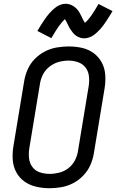

<svg xmlns="http://www.w3.org/2000/svg" viewBox="-20 -989 616 1017"><path d="M241 8Q273 8 305 2.5Q337 -3 367 -18.5Q397 -34 421 -59Q445 -84 458.5 -114.5Q472 -145 477 -176L534 -521Q540 -557 537.5 -592.5Q535 -628 519 -658Q503 -688 475.5 -708Q448 -728 414 -735.5Q380 -743 344 -743Q313 -743 280.5 -737.5Q248 -732 218 -716.5Q188 -701 164 -676.5Q140 -652 126.5 -621Q113 -590 108 -559L51 -214Q45 -178 47.5 -142.5Q50 -107 66 -77Q82 -47 109.5 -27.5Q137 -8 171.5 0Q206 8 241 8ZM243 -68Q216 -68 191.5 -76Q167 -84 152 -104Q137 -124 134 -149.5Q131 -175 135 -202L192 -547Q196 -572 208.5 -596Q221 -620 243.5 -637Q266 -654 291.5 -661Q317 -668 343 -668Q369 -668 393.5 -659.5Q418 -651 433 -631.5Q448 -612 451 -586Q454 -560 450 -534L393 -189Q389 -163 376.5 -139Q364 -115 342 -98Q320 -81 294 -74.5Q268 -68 243 -68ZM426 -786Q439 -786 452 -790.5Q465 -795 475.5 -802.5Q486 -810 496.5 -820Q507 -830 513.5 -837.5Q520 -845 527.5 -855Q535 -865 542.5 -876.5Q550 -888 558.5 -901.5Q567 -915 576 -930L502 -968Q480 -930 464 -907Q448 -884 430 -868Q425 -875 419.5 -886Q414 -897 410 -905.5Q406 -914 400 -924Q394 -934 387 -941.5Q380 -949 370.5 -955.5Q361 -962 350 -965.5Q339 -969 328 -969Q315 -969 302 -964.5Q289 -960 278.5 -952.5Q268 -945 257.5 -935Q247 -925 240.5 -917.5Q234 -910 226.5 -900Q219 -890 211.5 -878.5Q204 -867 195.5 -854Q187 -841 178 -825L252 -787Q274 -825 290.5 -848.5Q307 -872 324 -888Q328 -881 334 -869.5Q340 -858 344 -849.5Q348 -841 354.5 -831.5Q361 -822 367.5 -814Q374 -806 383.5 -799.5Q393 -793 404 -789.5Q415 -786 426 -786Z"/></svg>

Font: Iosevka Sparkle Oblique
Style: Regular
Weight: 400
Italic angle: -9°
Designer: Belleve Invis
Foundry: Belleve Invis
Version: Version 4.5.0; ttfautohint (v1.8.3)